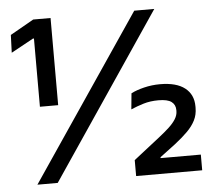

<svg xmlns="http://www.w3.org/2000/svg" viewBox="-48 -691 826 744"><g transform="rotate(-5 365.0 -319.5)"><path d="M104 -300V-565.5H100L13.5 -518L16 -587L107.5 -639H175V-300ZM68 0 500.5 -639H578.5L147 0ZM452 0V-62L553.5 -141.5Q576.5 -159.5 593.5 -175.2Q610.5 -191 620 -206.2Q629.5 -221.5 629.5 -237.5V-241Q629.5 -262 614.2 -273.5Q599 -285 563.5 -285Q531.5 -285 505.2 -277Q479 -269 456 -259L462 -321Q482 -331.5 512.5 -339Q543 -346.5 575 -346.5Q638.5 -346.5 671.5 -320.8Q704.5 -295 704.5 -249V-243.5Q704.5 -216.5 693.5 -194.8Q682.5 -173 662.2 -152.8Q642 -132.5 613 -110L552.5 -64.5V-49.5L520 -61H709V0Z"/></g></svg>

Font: Anek Odia Medium Medium
Style: Regular
Weight: 500
Version: Version 1.003